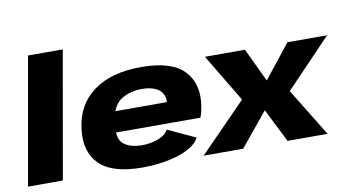

<svg xmlns="http://www.w3.org/2000/svg" viewBox="-77 -972 2115 1167"><g transform="rotate(-10 980.5 -389.0)"><path d="M11 0 149.5 -785H364L226 0Z M718.5 6.5Q530.5 6.5 452 -72.5Q373.5 -151.5 392.5 -292Q411.5 -437.5 520.5 -517Q629.5 -596.5 813 -596.5Q1002.5 -596.5 1079.2 -514.5Q1156 -432.5 1132.5 -294Q1126 -256.5 1116 -231H594.5Q598 -182.5 624 -161Q664.5 -127.5 739.5 -127.5Q790 -127.5 836.8 -144.8Q883.5 -162 901 -195L1072.5 -115.5Q1055.5 -84 1018.5 -60.8Q981.5 -37.5 932.2 -22.8Q883 -8 827.8 -0.8Q772.5 6.5 718.5 6.5ZM613.5 -359.5H931.5Q934 -408 902.5 -434Q865.5 -464.5 793.5 -464.5Q721 -464.5 666 -429.5Q632 -407.5 613.5 -359.5Z M1095 0 1384 -295.5 1207 -590.5H1454L1552 -383.5L1716.5 -590.5H1961L1678.5 -295.5L1860 0H1613L1509 -207L1339 0Z"/></g></svg>

Font: Anybody ExtraExpanded ExtraBold
Style: Italic
Weight: 800
Width: 8
Italic angle: -10°
Designer: Tyler Finck
Foundry: Etcetera Type Company
Version: Version 1.010; ttfautohint (v1.8.3) -l 8 -r 50 -G 200 -x 14 